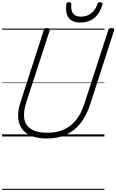

<svg xmlns="http://www.w3.org/2000/svg" viewBox="-20 -1278 1090 1798"><path d="M419 19Q332 19 273 -5.5Q214 -30 183.5 -75Q153 -120 150 -183Q147 -246 172 -321L390 -996Q393 -1006 400 -1010.5Q407 -1015 423 -1015Q437 -1015 443.5 -1010.5Q450 -1006 446 -995L225 -316Q197 -229 207.5 -166Q218 -103 271.5 -69Q325 -35 423 -35Q511 -35 578.5 -65Q646 -95 694 -156Q742 -217 771 -309L994 -996Q997 -1006 1003.5 -1010.5Q1010 -1015 1026 -1015Q1055 -1015 1049 -995L826 -305Q791 -197 734.5 -125Q678 -53 599.5 -17Q521 19 419 19ZM731 -1067Q659 -1067 624.5 -1110Q590 -1153 601 -1238Q603 -1249 609 -1253.5Q615 -1258 626 -1258Q637 -1258 642.5 -1253Q648 -1248 648 -1238Q642 -1179 665 -1150.5Q688 -1122 736 -1122Q792 -1122 832.5 -1152Q873 -1182 891 -1238Q895 -1249 901 -1253.5Q907 -1258 918 -1258Q930 -1258 936 -1252.5Q942 -1247 939 -1236Q922 -1178 892.5 -1140Q863 -1102 822 -1084.5Q781 -1067 731 -1067ZM0 490H958V500H0ZM0 -20H958V0H0ZM0 -505H958V-500H0ZM0 -1010H958V-1000H0Z"/></svg>

Font: Playwrite MX Guides
Style: Regular
Weight: 400
Designer: Veronika Burian, José Scaglione
Foundry: TypeTogether
Version: Version 1.003